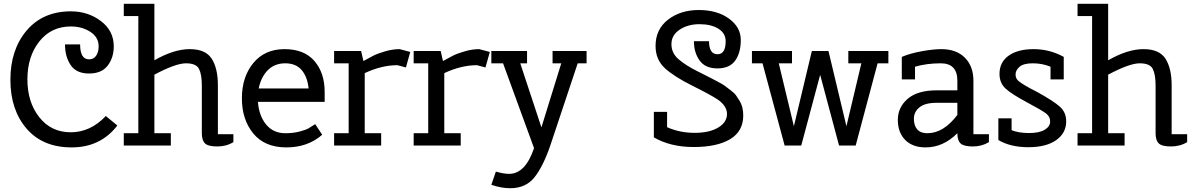

<svg xmlns="http://www.w3.org/2000/svg" viewBox="-20 -770 6312 1016"><path d="M324 -535H404Q404 -456 451 -456Q476 -456 489 -475.5Q502 -495 502 -525Q502 -573 458 -601.5Q414 -630 355 -630Q251 -630 188 -550.5Q125 -471 125 -350Q125 -229 188 -149.5Q251 -70 354.5 -70Q458 -70 540 -156L601 -106Q512 10 359 10Q206 10 120.5 -89.5Q35 -189 35 -348Q35 -507 121 -608.5Q207 -710 355 -710Q446 -710 514 -658.5Q582 -607 582 -525Q582 -465 550 -423Q518 -381 451 -381Q384 -381 354 -425.5Q324 -470 324 -535Z M797 -65H884V0H635V-65H712V-685H635V-750H797V-451Q900 -510 984 -510Q1068 -510 1100.5 -459Q1133 -408 1133 -318V-60H1215V-18Q1178 5 1129.5 5Q1081 5 1064.5 -11.5Q1048 -28 1048 -65V-318Q1048 -376 1033 -405.5Q1018 -435 964 -435Q910 -435 797 -375Z M1698 -284V-231H1345Q1350 -158 1388 -111.5Q1426 -65 1490 -65Q1532 -65 1565.5 -74Q1599 -83 1612 -90.5Q1625 -98 1648 -113L1685 -57Q1609 10 1495 10Q1381 10 1320.5 -63.5Q1260 -137 1260 -250Q1260 -363 1320.5 -436.5Q1381 -510 1485.5 -510Q1590 -510 1644 -447Q1698 -384 1698 -284ZM1349 -302H1613Q1607 -363 1576.5 -399Q1546 -435 1489.5 -435Q1433 -435 1397 -398.5Q1361 -362 1349 -302Z M1910 -65H1997V0H1748V-65H1825V-435H1748V-500H1891L1903 -447Q1937 -466 1958 -476.5Q1979 -487 2018.5 -498.5Q2058 -510 2095 -510L2151 -495L2128 -413L2083 -425Q1999 -425 1910 -383Z M2331 -65H2418V0H2169V-65H2246V-435H2169V-500H2312L2324 -447Q2358 -466 2379 -476.5Q2400 -487 2439.5 -498.5Q2479 -510 2516 -510L2572 -495L2549 -413L2504 -425Q2420 -425 2331 -383Z M2580 -435V-500H2769V-435H2733L2845 -96L2950 -435H2904V-500H3084V-435H3037L2892 0Q2854 111 2808 168.5Q2762 226 2680 226Q2633 226 2580 208L2604 138Q2645 150 2674 150Q2760 150 2806 14L2642 -435Z M3652 -552H3732Q3732 -483 3777 -483Q3820 -483 3820 -552Q3820 -594 3781.5 -618Q3743 -642 3681.5 -642Q3620 -642 3576.5 -613Q3533 -584 3533 -536Q3533 -488 3572.5 -455Q3612 -422 3669.5 -393.5Q3727 -365 3736 -360Q3745 -355 3775 -339.5Q3805 -324 3814.5 -316.5Q3824 -309 3845.5 -293Q3867 -277 3875 -265Q3883 -253 3894 -236Q3913 -205 3913 -159Q3913 -75 3843.5 -33.5Q3774 8 3651 8Q3528 8 3440 -43V-178H3510V-97Q3577 -67 3655.5 -67Q3734 -67 3780.5 -95Q3827 -123 3827 -167Q3827 -208 3780 -242Q3743 -267 3644.5 -316Q3546 -365 3497.5 -410Q3449 -455 3449 -527Q3449 -615 3515 -666Q3581 -717 3678 -717Q3775 -717 3837.5 -671.5Q3900 -626 3900 -558.5Q3900 -491 3870.5 -449.5Q3841 -408 3776.5 -408Q3712 -408 3682 -450Q3652 -492 3652 -552Z M4681 -500V-435H4624L4508 0H4420L4320 -374L4220 0H4132L4015 -435H3959V-500H4171V-435H4101L4181 -102L4276 -500H4364L4459 -102L4538 -435H4469V-500Z M4878 10Q4809 10 4770 -29.5Q4731 -69 4731 -135.5Q4731 -202 4783 -247Q4835 -292 4937 -292H5046V-343Q5046 -435 4958 -435Q4884 -435 4822 -417V-350H4752V-469Q4797 -488 4858.5 -499Q4920 -510 4961 -510Q5041 -510 5086 -464.5Q5131 -419 5131 -343V-60H5213V-18Q5176 5 5128 5Q5080 5 5063 -11Q5046 -27 5046 -65Q4971 10 4878 10ZM4887 -65Q4973 -65 5046 -162V-226H4936Q4875 -226 4845.5 -202Q4816 -178 4816 -141.5Q4816 -105 4834 -85Q4852 -65 4887 -65Z M5263 -144H5333V-81Q5371 -66 5425.5 -66Q5480 -66 5508.5 -83.5Q5537 -101 5537 -127Q5537 -153 5515.5 -169.5Q5494 -186 5413.5 -229Q5333 -272 5301 -301.5Q5269 -331 5269 -379Q5269 -441 5317.5 -475.5Q5366 -510 5450 -510Q5534 -510 5609 -469V-350H5539V-417Q5495 -435 5445.5 -435Q5396 -435 5375 -416.5Q5354 -398 5354 -376Q5354 -354 5370 -341Q5397 -319 5467 -284Q5556 -235 5589 -205Q5622 -175 5622 -128Q5622 -66 5569 -28.5Q5516 9 5421.5 9Q5327 9 5263 -29Z M5844 -65H5931V0H5682V-65H5759V-685H5682V-750H5844V-451Q5947 -510 6031 -510Q6115 -510 6147.5 -459Q6180 -408 6180 -318V-60H6262V-18Q6225 5 6176.5 5Q6128 5 6111.5 -11.5Q6095 -28 6095 -65V-318Q6095 -376 6080 -405.5Q6065 -435 6011 -435Q5957 -435 5844 -375Z"/></svg>

Font: Cherry Swash
Style: Regular
Weight: 400
Designer: Kasatkina Nataliya
Foundry: Nataliya Kasatkina
Version: Version 1.001